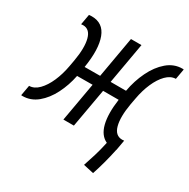

<svg xmlns="http://www.w3.org/2000/svg" viewBox="-180 -660 947 960"><g transform="rotate(30 293.0 -180.0)"><path d="M479 157.7 419.4 144.5Q431.2 109.9 442.1 74Q453.1 38.1 462.9 -7.8Q422.4 -26.4 408.4 -81.8Q394.5 -137.2 406.7 -223.6H316.9L277.3 0H216.8L256.3 -223.6L167 -223.1Q155.3 -164.1 129.4 -113Q103.5 -62 65.7 -30.8Q27.8 0.5 -20 0.5Q-22 0.5 -23.7 0.2Q-25.4 0 -26.9 0L-16.1 -60.1Q13.2 -60.5 38.6 -86.4Q64 -112.3 82.3 -154.3Q100.6 -196.3 109.4 -245.1L116.2 -282.7Q130.4 -363.8 117.9 -410.9Q105.5 -458 66.4 -458Q62 -458 55.2 -457L65.9 -517.1Q70.3 -517.6 74.5 -517.8Q78.6 -518.1 82.5 -518.1Q147.9 -518.1 171.6 -455.6Q195.3 -393.1 177.2 -280.8L266.6 -281.2L308.1 -517.6H368.7L327.1 -281.2H416Q427.2 -343.8 453.4 -397.7Q479.5 -451.7 518.3 -484.9Q557.1 -518.1 605.5 -518.1Q607.4 -518.1 609.1 -517.8Q610.8 -517.6 612.8 -517.6L602.1 -457.5Q572.8 -457 547.4 -431.2Q522 -405.3 503.7 -363.3Q485.4 -321.3 476.6 -272L469.7 -234.9Q455.6 -153.8 468.3 -106.7Q481 -59.6 521.5 -59.6Q524.9 -59.6 532.7 -60.5L531.2 -51.8Q528.3 -33.7 523.9 -10.7L522 -0.5Q522 -0.5 521.5 -0.5Q513.2 39.6 501.5 83Q489.7 126.5 479 157.7Z"/></g></svg>

Font: Cascadia Code Light
Style: Italic
Weight: 300
Italic angle: -10°
Monospace: yes
Designer: Aaron Bell
Foundry: Saja Typeworks
Version: Version 2404.023; ttfautohint (v1.8.4)